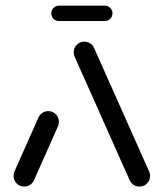

<svg xmlns="http://www.w3.org/2000/svg" viewBox="-20 -667 585 686"><path d="M66.7 -0.4Q50.7 -0.4 39.6 -11.5Q28.5 -22.6 28.5 -38.5Q28.5 -47 31.9 -54.8L117.8 -248.1Q122.6 -258.1 131.9 -264.1Q141.1 -270 152.2 -270Q168.1 -270 179.3 -258.9Q190.4 -247.8 190.4 -231.9Q190.4 -223.3 187 -215.6L101.1 -22.2Q96.3 -12.2 87 -6.3Q77.8 -0.4 66.7 -0.4ZM516.3 -38.5Q516.3 -22.6 505.2 -11.5Q494.1 -0.4 478.1 -0.4Q467 -0.4 457.8 -6.3Q448.5 -12.2 443.7 -22.2L247 -463.7Q243.3 -471.1 243.3 -480Q243.3 -495.9 254.4 -507Q265.6 -518.1 281.5 -518.1Q292.6 -518.1 301.9 -512.2Q311.1 -506.3 315.9 -496.3L512.6 -54.8Q516.3 -47.4 516.3 -38.5ZM163.3 -619.3Q163.3 -630.7 171.3 -638.7Q179.3 -646.7 190.4 -646.7H354.8Q365.9 -646.7 373.9 -638.7Q381.9 -630.7 381.9 -619.3Q381.9 -607.8 373.9 -599.8Q365.9 -591.9 354.8 -591.9H190.4Q179.3 -591.9 171.3 -599.8Q163.3 -607.8 163.3 -619.3Z"/></svg>

Font: 26F Galaxy Sans
Style: Bold
Weight: 700
Designer: C₂₉H₂₅N₃O₅
Version: Version 1.100